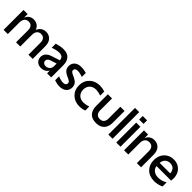

<svg xmlns="http://www.w3.org/2000/svg" viewBox="370 -2278 3818 3818"><g transform="rotate(45 2279.0 -369.0)"><path d="M49.8 -560.1H166V-457Q186.5 -513.7 229.7 -542.7Q272.9 -571.8 331.1 -571.8Q390.6 -571.8 436.5 -540.5Q482.4 -509.3 502.9 -449.2Q523.9 -508.8 571 -540.3Q618.2 -571.8 678.2 -571.8Q760.3 -571.8 813.7 -514.9Q867.2 -458 867.2 -352.1V0H749V-337.9Q749 -399.4 720.9 -434.8Q692.9 -470.2 637.2 -470.2Q578.6 -470.2 548.3 -431.2Q518.1 -392.1 518.1 -327.1V0H399.9V-337.9Q399.9 -399.4 371.8 -434.8Q343.8 -470.2 288.1 -470.2Q229.5 -470.2 198.7 -431.2Q168 -392.1 168 -327.1V0H49.8Z M948.7 -139.2Q948.7 -197.8 985.4 -240Q1022 -282.2 1089.4 -304.2L1268.6 -362.8Q1264.2 -415.5 1236.3 -439.2Q1208.5 -462.9 1152.3 -462.9Q1084 -462.9 977.5 -424.8V-538.1Q1086.9 -571.8 1166.5 -571.8Q1278.3 -571.8 1333 -509.8Q1387.7 -447.8 1387.7 -339.8V0H1272.5V-77.1Q1248 -35.2 1205.8 -11.5Q1163.6 12.2 1110.4 12.2Q1035.6 12.2 992.2 -30.8Q948.7 -73.7 948.7 -139.2ZM1067.4 -151.9Q1067.4 -120.6 1090.6 -99.9Q1113.8 -79.1 1151.4 -79.1Q1198.7 -79.1 1234.1 -111.8Q1269.5 -144.5 1269.5 -194.8V-272L1139.6 -230Q1067.4 -206.5 1067.4 -151.9Z M1627.4 12.2Q1560.1 12.2 1483.4 -15.1V-127Q1566.4 -91.8 1627.4 -91.8Q1667 -91.8 1687.3 -108.6Q1707.5 -125.5 1707.5 -152.8Q1707.5 -179.7 1687.5 -195.8Q1667.5 -211.9 1620.6 -232.9Q1600.1 -242.2 1589.8 -247.3Q1579.6 -252.4 1561 -262.9Q1542.5 -273.4 1532.5 -281.7Q1522.5 -290 1509.3 -303.5Q1496.1 -316.9 1489.3 -330.8Q1482.4 -344.7 1477.5 -364Q1472.7 -383.3 1472.7 -404.8Q1472.7 -481 1524.4 -526.4Q1576.2 -571.8 1669.4 -571.8Q1736.3 -571.8 1811.5 -549.8V-439Q1726.6 -467.8 1669.4 -467.8Q1630.9 -467.8 1611.1 -451.4Q1591.3 -435.1 1591.3 -409.2Q1591.3 -395.5 1596.7 -385.3Q1602.1 -375 1615.5 -365.2Q1628.9 -355.5 1640.6 -349.4Q1652.3 -343.3 1676.8 -332Q1704.1 -319.8 1720.7 -311.3Q1737.3 -302.7 1760 -286.6Q1782.7 -270.5 1795.4 -253.9Q1808.1 -237.3 1817.4 -211.9Q1826.7 -186.5 1826.7 -155.8Q1826.7 -79.1 1774.2 -33.4Q1721.7 12.2 1627.4 12.2Z M2332.5 -434.1Q2247.6 -460.9 2193.4 -460.9Q2107.4 -460.9 2057.9 -410.6Q2008.3 -360.4 2008.3 -279.8Q2008.3 -199.7 2057.9 -149.4Q2107.4 -99.1 2193.4 -99.1Q2216.3 -99.1 2243.4 -103.8Q2270.5 -108.4 2285.4 -112.5Q2300.3 -116.7 2332.5 -126V-12.2Q2260.3 12.2 2191.4 12.2Q2058.1 12.2 1973.6 -69.6Q1889.2 -151.4 1889.2 -279.8Q1889.2 -408.2 1973.6 -490Q2058.1 -571.8 2191.4 -571.8Q2261.2 -571.8 2332.5 -547.9Z M2420.9 -229V-560.1H2539.1V-226.1Q2539.1 -166.5 2569.1 -131.8Q2599.1 -97.2 2656.2 -97.2Q2714.8 -97.2 2743.9 -132.6Q2772.9 -168 2772.9 -229V-560.1H2891.1V-229Q2891.1 -116.2 2831.3 -52Q2771.5 12.2 2655.3 12.2Q2539.1 12.2 2480 -52Q2420.9 -116.2 2420.9 -229Z M2995.1 0V-750H3112.8V0Z M3218.3 -560.1H3336.4V0H3218.3ZM3217.3 -645V-745.1H3339.4V-645Z M3437 -560.1H3553.2V-456.1Q3574.2 -513.2 3618.9 -542.5Q3663.6 -571.8 3723.1 -571.8Q3763.7 -571.8 3798.1 -558.1Q3832.5 -544.4 3858.9 -517.8Q3885.3 -491.2 3900.1 -448.7Q3915 -406.2 3915 -352.1V0H3797.4V-337.9Q3797.4 -398.9 3767.6 -434.6Q3737.8 -470.2 3680.2 -470.2Q3619.1 -470.2 3587.2 -431.2Q3555.2 -392.1 3555.2 -327.1V0H3437Z M4294.9 12.2Q4156.2 12.2 4074 -69.3Q3991.7 -150.9 3991.7 -279.8Q3991.7 -362.8 4025.6 -429Q4059.6 -495.1 4123 -533.4Q4186.5 -571.8 4269 -571.8Q4349.6 -571.8 4409.9 -533.9Q4470.2 -496.1 4500 -435.1Q4529.8 -374 4529.8 -299.8Q4529.8 -266.6 4524.9 -234.9H4114.7Q4121.6 -174.3 4170.7 -134.3Q4219.7 -94.2 4303.7 -94.2Q4394.5 -94.2 4486.8 -147.9V-33.2Q4392.6 12.2 4294.9 12.2ZM4114.7 -324.2H4410.6Q4406.7 -390.1 4370.8 -429.7Q4335 -469.2 4267.1 -469.2Q4197.8 -469.2 4158.7 -428.2Q4119.6 -387.2 4114.7 -324.2Z"/></g></svg>

Font: TASA Explorer SemiBold
Style: Regular
Weight: 600
Designer: Weizhong Zhang
Foundry: Local Remote
Version: Version 1.000;Glyphs 3.1.2 (3151)